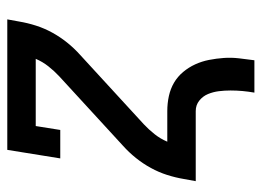

<svg xmlns="http://www.w3.org/2000/svg" viewBox="-118 -452 735 540"><g transform="rotate(-90 250.0 -182.5)"><path d="M259 165Q262 148 263.5 131.5Q265 115 265 98Q265 81 263 65Q261 49 255 34.5Q249 20 236.5 10Q224 0 207 0H10L16 -33Q20 -57 27.5 -80.5Q35 -104 47 -126Q59 -148 75 -168Q91 -188 110 -205L305 -384Q320 -398 333 -414.5Q346 -431 354 -450Q354 -450 354 -450Q354 -450 354 -450H165L154 -381H74L98 -530H465L459 -497Q455 -473 447.5 -449.5Q440 -426 428 -404Q416 -382 400 -362Q384 -342 365 -325L170 -146Q155 -132 142 -115.5Q129 -99 121 -80Q121 -80 121 -80Q121 -80 121 -80H207Q229 -80 249.5 -75.5Q270 -71 287 -61Q304 -51 317 -35.5Q330 -20 338.5 -1.5Q347 17 351 37.5Q355 58 356.5 79Q358 100 355.5 121.5Q353 143 350 165Z"/></g></svg>

Font: Iosevka Curly Slab MdObl
Style: Regular
Weight: 500
Italic angle: -9°
Monospace: yes
Designer: Belleve Invis
Foundry: Belleve Invis
Version: Version 11.0.0; ttfautohint (v1.8.3)